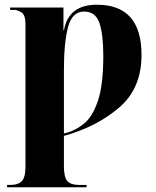

<svg xmlns="http://www.w3.org/2000/svg" viewBox="-20 -568 660 814"><path d="M10 226H347V216H314Q281 216 266 200Q251 184 251 137V8Q387 -29 483.5 -110.5Q580 -192 580 -335Q580 -548 391 -548Q270 -548 251 -439H249V-536H23V-526H42Q52 -526 70 -516Q88 -506 88 -465V137Q88 184 72.5 200Q57 216 25 216H10ZM251 -2V-272Q251 -387 268.5 -453Q286 -519 336 -519Q385 -519 401.5 -470.5Q418 -422 418 -331Q418 -208 395 -140Q372 -72 334 -42Q296 -12 251 -2Z"/></svg>

Font: Noto Serif Display SemiCondensed Extra
Style: Regular
Weight: 800
Width: 4
Designer: Monotype Design Team
Foundry: Monotype Imaging Inc.
Version: Version 1.900